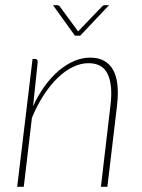

<svg xmlns="http://www.w3.org/2000/svg" viewBox="-20 -723 549 743"><path d="M108 -312Q128 -355.5 153.5 -390.5Q179 -425.5 207.8 -449.8Q236.5 -474 267.2 -487Q298 -500 329 -500Q361 -500 383.2 -487.5Q405.5 -475 418.2 -451.5Q431 -428 434.5 -393.8Q438 -359.5 433 -315.5L395.5 0H370.5L407.5 -315.5Q417 -393 397 -435.8Q377 -478.5 322 -478.5Q292.5 -478.5 262 -463.8Q231.5 -449 203 -421.5Q174.5 -394 149 -354.8Q123.5 -315.5 103.5 -267L72 0H46.5L106 -495H116Q121.5 -495 123.8 -491.5Q126 -488 126 -483.5ZM402 -703 290.5 -585H270L185 -703H202Q205 -703 207.5 -701.5Q210 -700 211 -698.5L279 -606L282 -601.5L286.5 -606L375.5 -698.5Q380.5 -703 385 -703Z"/></svg>

Font: Lato ExtraLight
Style: Italic
Weight: 275
Italic angle: -7°
Designer: Lukasz Dziedzic with Adam Twardoch and Botio Nikoltchev
Foundry: tyPoland Lukasz Dziedzic
Version: Version 2.015; 2015-08-06; http://www.latofonts.com/